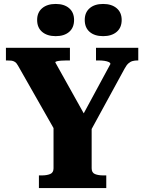

<svg xmlns="http://www.w3.org/2000/svg" viewBox="-20 -952 730 972"><path d="M251 -326 265 -279 71 -620Q64 -633 55.5 -638.5Q47 -644 37.5 -645Q28 -646 15 -646H10V-710H334V-646H318Q304 -646 290.5 -645Q277 -644 268.5 -642Q260 -640 260 -636L423 -344L380 -334L539 -628Q539 -634 530.5 -638Q522 -642 508.5 -644Q495 -646 479 -646H466V-710H680V-646H676Q663 -646 651.5 -643Q640 -640 630 -631Q620 -622 611 -605L432 -277L444 -326V-100Q444 -78 460.5 -71Q477 -64 503 -64H518V0H177V-64H192Q217 -64 234 -71Q251 -78 251 -100ZM355 -851Q355 -812 330 -790.5Q305 -769 262 -769Q219 -769 193.5 -790.5Q168 -812 168 -851Q168 -889 193.5 -910.5Q219 -932 262 -932Q305 -932 330 -910.5Q355 -889 355 -851ZM596 -851Q596 -812 570.5 -790.5Q545 -769 502 -769Q459 -769 434 -790.5Q409 -812 409 -851Q409 -889 434 -910.5Q459 -932 502 -932Q545 -932 570.5 -910.5Q596 -889 596 -851Z"/></svg>

Font: Roboto Serif 36pt
Style: Bold
Weight: 700
Version: Version 1.008